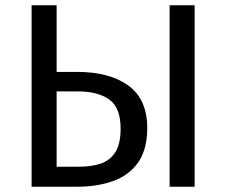

<svg xmlns="http://www.w3.org/2000/svg" viewBox="-20 -709 859 729"><path d="M624 -689H719V0H624ZM100 0V-689H195V-76H280Q326 -76 361.5 -87.5Q397 -99 417.5 -130.5Q438 -162 438 -221Q438 -300 395 -331Q352 -362 274 -362H179V-436H273Q396 -436 467.5 -384Q539 -332 539 -223Q539 -142 505 -93Q471 -44 410.5 -22Q350 0 272 0Z"/></svg>

Font: Fira Sans Variable
Style: Regular
Weight: 400
Designer: Carrois Corporate & Edenspiekermann AG
Foundry: Carrois Corporate GbR & Edenspiekermann AG
Version: Version 4.202